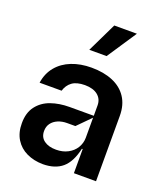

<svg xmlns="http://www.w3.org/2000/svg" viewBox="-147 -899 860 1008"><g transform="rotate(20 282.5 -395.0)"><path d="M35.5 -153.4Q35.2 -211.6 63.4 -248.8Q91.6 -285.9 138.3 -302.4Q185 -318.9 242.2 -318.9H377.1V-377.8Q376.8 -412.6 351.2 -433.4Q325.6 -454.2 279.1 -454.5Q232.6 -454.2 207.7 -435.7Q182.9 -417.3 173.3 -384.9H50.4Q58.2 -438.6 89.5 -476.2Q120.7 -513.8 169.9 -533.2Q219.1 -552.6 280.5 -552.6Q348.7 -552.6 399.3 -531.4Q449.9 -510.3 477.8 -468.2Q505.7 -426.1 505.7 -365.1V0H382.1V-134.9H377.8Q360.4 -57.2 320.3 -23.1Q280.2 11 212.4 11.4Q161.9 11 121.6 -8Q81.3 -27 58.2 -64.1Q35.2 -101.2 35.5 -153.4ZM377.1 -196V-308.2L304.7 -235.1H258.5Q230.8 -235.1 208.1 -225.5Q185.4 -215.9 172.2 -198Q159.1 -180 159.1 -155.5Q158.7 -120.7 184.1 -102.1Q209.5 -83.5 251.4 -83.8Q288.4 -83.8 316.9 -98.9Q345.5 -114 361.2 -139.7Q376.8 -165.5 377.1 -196ZM333.1 -636.4H236.5L316.1 -801.1H442.5Z"/></g></svg>

Font: Riot Sans
Style: Bold
Weight: 600
Designer: Rasmus Andersson
Foundry: rsms
Version: Version 4.001